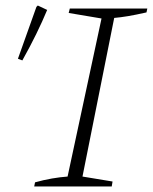

<svg xmlns="http://www.w3.org/2000/svg" viewBox="-20 -676 554 696"><path d="M104 0 107 -15Q139 -24 168.5 -29Q198 -34 225 -36L348 -609L229 -629L233 -645H514L511 -631Q471 -622 444 -617.5Q417 -613 394 -611L279 -36L388 -18L385 0ZM61 -457 45 -463 112 -651 117 -656 151 -640Q134 -599 111.5 -553Q89 -507 61 -457Z"/></svg>

Font: Piazzolla SC ExtraLight
Style: Italic
Weight: 200
Italic angle: -11.3°
Designer: Juan Pablo del Peral
Foundry: Huerta Tipografica
Version: Version 1.330